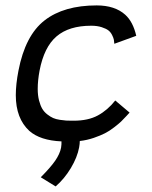

<svg xmlns="http://www.w3.org/2000/svg" viewBox="-20 -517 558 706"><path d="M125.5 -257.3Q118.7 -221.2 118.7 -189.9Q118.7 -166.5 123.5 -147.7Q128.4 -128.9 135.5 -116.9Q142.6 -105 154.1 -96.2Q165.5 -87.4 175.5 -83Q185.5 -78.6 200 -76.4Q214.4 -74.2 223.1 -73.7Q231.9 -73.2 244.6 -73.2H251Q304.2 -73.2 339.8 -92.5Q375.5 -111.8 403.8 -147.5L456.5 -103L444.8 -90.3Q433.1 -77.6 425.5 -70.3Q418 -63 400.4 -49.3Q382.8 -35.6 366.2 -27.1Q349.6 -18.6 324.7 -10Q299.8 -1.5 273.4 1.5Q273.4 11.2 271 24.9Q264.2 61.5 240.5 101.1Q216.8 140.6 184.6 168.5L129.9 134.8Q165.5 99.1 182.9 74Q200.2 48.8 204.6 25.9Q206.5 14.2 206.1 2.9Q127.9 -0.5 87.9 -35.6Q38.1 -81.5 38.1 -167Q38.1 -207 47.9 -257.3Q72.8 -386.7 143.8 -441.9Q214.8 -497.1 335.4 -497.1Q402.3 -497.1 440.4 -462.9Q469.2 -437 481 -385.3L400.4 -356Q399.9 -364.3 398.7 -370.8Q397.5 -377.4 392.3 -387.9Q387.2 -398.4 378.9 -405Q370.6 -411.6 354 -417Q337.4 -422.4 315.4 -422.4Q233.9 -422.4 188 -383.3Q142.1 -344.2 125.5 -257.3Z"/></svg>

Font: Fantasque Sans Mono
Style: Italic
Weight: 400
Italic angle: -11°
Monospace: yes
Designer: Jany Belluz
Version: Version 1.8.0 ; ttfautohint (v1.8.2)